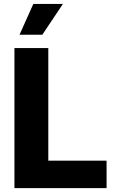

<svg xmlns="http://www.w3.org/2000/svg" viewBox="-20 -977 609 997"><path d="M55 0V-727.3H230.8V-142.8H533.4V0ZM81.3 -796.5 153.1 -956.7H306.8L199.6 -796.5Z"/></svg>

Font: Inter P Extra Bold
Style: Regular
Weight: 800
Designer: Rasmus Andersson
Foundry: rsms
Version: Version 3.018;git-588b23468